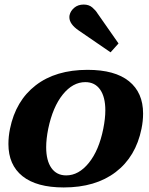

<svg xmlns="http://www.w3.org/2000/svg" viewBox="-20 -814 657 844"><path d="M326 -680Q285 -708 285 -738Q285 -745 286 -748Q290 -766 306.5 -780Q323 -794 348 -794Q371 -794 386 -781Q401 -768 408 -756L501 -623L466 -584ZM17 -181Q17 -214 24 -248Q49 -371 137 -439Q225 -507 365 -507Q485 -507 547 -457Q609 -407 609 -315Q609 -282 602 -248Q577 -125 488.5 -57.5Q400 10 260 10Q141 10 79 -39.5Q17 -89 17 -181ZM434 -248Q443 -293 443 -329Q443 -388 420 -420.5Q397 -453 355 -453Q300 -453 256 -398.5Q212 -344 192 -248Q183 -203 183 -167Q183 -108 206 -75.5Q229 -43 271 -43Q326 -43 370.5 -98Q415 -153 434 -248Z"/></svg>

Font: Trirong ExtraBold
Style: Italic
Weight: 800
Italic angle: -12°
Designer: Katatrad Team
Foundry: CadsonDemak
Version: Version 1.001